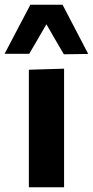

<svg xmlns="http://www.w3.org/2000/svg" viewBox="-58 -795 395 815"><path d="M64.5 0V-499L214 -503.5V0ZM-38.5 -566.5Q-11 -618.5 16 -670.5Q43 -722 71 -775H207.5Q234.5 -722.5 262 -670.5Q289 -618.5 316.5 -566L213 -564.5Q194.5 -596 176 -627.8Q157.5 -659.5 139 -692Q120.5 -660 102.2 -628.5Q84 -597 66 -566.5Z"/></svg>

Font: Heraclito
Style: Bold
Weight: 700
Designer: Kostas Bartsokas (font) & Cristiano Sobral (main changes)
Foundry: Kostas Bartsokas (font) & Cristiano Sobral (main changes)
Version: Version 1.00;July 8, 2020;FontCreator 13.0.0.2655 64-bit